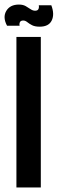

<svg xmlns="http://www.w3.org/2000/svg" viewBox="-41 -822 253 842"><path d="M31 0V-660H138V0ZM133 -705Q112 -705 99.5 -711.5Q87 -718 78.5 -725Q70 -732 61 -732Q50 -732 46.5 -725Q43 -718 45 -709H-10Q-30 -746 -13.5 -774Q3 -802 42 -802Q60 -802 72 -795Q84 -788 93.5 -781.5Q103 -775 113 -775Q124 -775 127.5 -782Q131 -789 129 -799H184Q199 -760 186 -732.5Q173 -705 133 -705Z"/></svg>

Font: Bricolage Grotesque 96pt Condensed Medium
Style: Regular
Weight: 500
Width: 3
Designer: Mathieu Triay
Foundry: Atelier Triay
Version: Version 1.001; ttfautohint (v1.8.4.7-5d5b);gftools[0.9.33.de